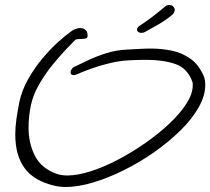

<svg xmlns="http://www.w3.org/2000/svg" viewBox="-20 -709 840 767"><path d="M242 38Q220 38 198 33Q116 14 78.5 -37Q41 -88 41 -172Q41 -201 45.5 -232.5Q50 -264 57 -300Q67 -348 92.5 -393Q118 -438 150 -476Q182 -514 212 -541Q242 -568 261 -581Q267 -587 278.5 -592Q290 -597 301 -597Q312 -597 321 -590Q330 -583 330 -566Q330 -556 319 -554.5Q308 -553 296 -553Q284 -553 280 -549Q271 -540 246 -514Q221 -488 191.5 -452Q162 -416 137.5 -374Q113 -332 104 -291Q99 -268 96.5 -245Q94 -222 94 -199Q94 -137 119.5 -86.5Q145 -36 208 -14Q226 -8 249 -8Q290 -8 343 -25Q396 -42 452 -71.5Q508 -101 561 -138Q614 -175 657 -215.5Q700 -256 725 -295.5Q750 -335 750 -368Q750 -371 750 -374.5Q750 -378 749 -381Q729 -437 680 -453.5Q631 -470 566 -470Q549 -470 531 -469.5Q513 -469 494 -468Q457 -466 417.5 -456.5Q378 -447 343.5 -434.5Q309 -422 287 -412Q280 -409 274 -409Q262 -409 262 -421Q262 -426 266.5 -433Q271 -440 281 -444Q302 -454 333.5 -469Q365 -484 404.5 -496.5Q444 -509 488 -511Q511 -512 534.5 -513.5Q558 -515 583 -515Q626 -515 667 -506.5Q708 -498 742 -473.5Q776 -449 796 -400Q798 -393 799 -385.5Q800 -378 800 -370Q800 -326 773 -279Q746 -232 699.5 -186.5Q653 -141 595 -100.5Q537 -60 474.5 -29Q412 2 352 20Q292 38 242 38ZM541 -578Q536 -578 531.5 -582Q527 -586 527 -590Q527 -592 529 -597Q531 -602 539 -607Q561 -621 588 -641.5Q615 -662 641 -684Q646 -688 649.5 -688.5Q653 -689 657 -689Q666 -689 672 -683Q678 -677 678 -670Q678 -659 668 -650Q653 -637 634 -624.5Q615 -612 598 -603Q581 -594 573 -589Q555 -578 549 -578Q543 -578 541 -578Z"/></svg>

Font: Grape Nuts
Style: Regular
Weight: 400
Designer: Robert E. Leuschke
Foundry: Robert E. Leuschke
Version: Version 1.010; ttfautohint (v1.8.3)